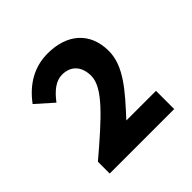

<svg xmlns="http://www.w3.org/2000/svg" viewBox="-127 -999 678 678"><g transform="rotate(-45 212.0 -659.5)"><path d="M53 -432H375V-523H227C298 -600 357 -665 357 -740C357 -835 293 -887 198 -887C132 -887 77 -856 34 -798L97 -742C122 -775 149 -798 181 -798C225 -798 251 -769 251 -722C251 -663 173 -593 53 -491Z"/></g></svg>

Font: Noto Sans T Chinese Bold
Style: Bold
Weight: 700
Designer: Ryoko NISHIZUKA (kana & ideographs); Paul D. Hunt (Latin, Greek & Cyrillic); Wenlong ZHANG (bopomofo); Sandoll Communica
Foundry: Adobe Systems Incorporated
Version: Version 1.000;PS 1;hotconv 1.0.78;makeotf.lib2.5.61930